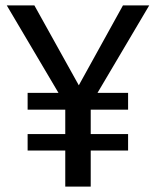

<svg xmlns="http://www.w3.org/2000/svg" viewBox="-20 -689 576 709"><path d="M434 -669 271 -374 107 -669H5L196 -346H82V-284H221V-194H82V-133H221V0H315V-133H453V-194H315V-284H453V-346H340L531 -669Z"/></svg>

Font: Fira Sans
Style: Regular
Weight: 400
Designer: Carrois Corporate & Edenspiekermann AG
Foundry: Carrois Corporate GbR & Edenspiekermann AG
Version: Version 4.203